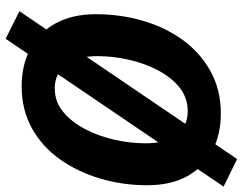

<svg xmlns="http://www.w3.org/2000/svg" viewBox="-112 -698 879 696"><g transform="rotate(90 328.0 -349.5)"><path d="M292 12Q216 12 157 -19Q98 -50 64.5 -110.5Q31 -171 31 -257Q31 -345 54.5 -426.5Q78 -508 124 -571.5Q170 -635 237.5 -672.5Q305 -710 391 -710Q467 -710 525.5 -679.5Q584 -649 617.5 -589.5Q651 -530 651 -443Q651 -355 627 -273.5Q603 -192 557.5 -127.5Q512 -63 445 -25.5Q378 12 292 12ZM300 -108Q348 -108 385 -138.5Q422 -169 447.5 -218Q473 -267 486 -324.5Q499 -382 499 -437Q499 -511 467.5 -550.5Q436 -590 383 -590Q334 -590 297 -560.5Q260 -531 234.5 -482.5Q209 -434 196 -376.5Q183 -319 183 -263Q183 -189 214.5 -148.5Q246 -108 300 -108ZM120 70 20 20 556 -769 656 -720Z"/></g></svg>

Font: Azeret Mono Thin SemiBold
Style: Italic
Weight: 600
Italic angle: -12°
Version: Version 1.002